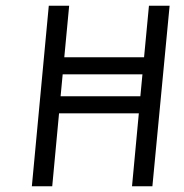

<svg xmlns="http://www.w3.org/2000/svg" viewBox="-20 -649 642 669"><path d="M91 0 150 -629H221L189.5 -296L169 -313.5H492.5L467.5 -297L499 -629H571L511 0H440L465.5 -273L486 -254H163L187.5 -273L162 0ZM161.5 -390 173.5 -449.5H524.5L513.5 -390Z"/></svg>

Font: Karla
Style: Italic
Weight: 400
Italic angle: -8°
Designer: Jonathan Pinhorn
Version: Version 2.004;gftools[0.9.33]